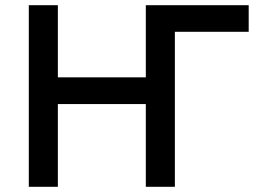

<svg xmlns="http://www.w3.org/2000/svg" viewBox="-20 -720 1006 740"><path d="M654 -597.5 542 -700H938.5V-597.5ZM91 0V-700H203V-422H542V-700H654V0H542V-319H203V0Z"/></svg>

Font: Geologica Cursive
Style: Regular
Weight: 400
Designer: Sindre Bremnes, Frode Helland
Foundry: Monokrom Skriftforlag AS
Version: Version 1.010;gftools[0.9.28]